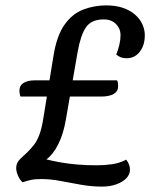

<svg xmlns="http://www.w3.org/2000/svg" viewBox="-20 -680 590 712"><path d="M358 12Q319 12 280 5Q241 -2 204 -9Q167 -16 133 -16Q109 -16 93.5 -12.5Q78 -9 64 -4Q54 -12 47 -28Q40 -44 40 -57Q40 -77 56 -91.5Q72 -106 83 -117Q95 -129 106 -143Q117 -157 126 -180.5Q135 -204 141 -243L178 -471Q190 -547 219 -588Q248 -629 288.5 -644.5Q329 -660 374 -660Q409 -660 435.5 -651Q462 -642 480.5 -626Q499 -610 508 -590Q517 -570 517 -549Q517 -524 508.5 -505Q500 -486 485 -475Q470 -464 450 -464Q437 -464 428 -467.5Q419 -471 411 -478Q418 -494 422.5 -513.5Q427 -533 427 -549Q427 -574 410 -591Q393 -608 365 -608Q319 -608 299 -579Q279 -550 268 -488L224 -235Q215 -183 196 -145Q177 -107 152 -89Q171 -84 200.5 -78.5Q230 -73 265.5 -70Q301 -67 337 -67Q367 -67 395.5 -71Q424 -75 448 -88Q462 -70 462 -51Q462 -33 448.5 -19Q435 -5 411.5 3.5Q388 12 358 12ZM56 -322Q54 -327 53 -333Q52 -339 52 -343Q52 -363 67.5 -372.5Q83 -382 108 -382H414Q417 -377 417.5 -371Q418 -365 418 -360Q418 -341 401.5 -331.5Q385 -322 356 -322Z"/></svg>

Font: Sansita Swashed Light
Style: Regular
Weight: 300
Designer: Pablo Cosgaya
Foundry: Omnibus-Type
Version: Version 1.003